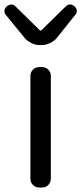

<svg xmlns="http://www.w3.org/2000/svg" viewBox="-45 -845 366 865"><path d="M134 0Q115 0 103.5 -11.5Q92 -23 92 -41V-502Q92 -520 103.5 -531.5Q115 -543 134 -543H142Q161 -543 172.5 -531.5Q184 -520 184 -502V-41Q184 -23 172.5 -11.5Q161 0 142 0ZM132 -642Q115 -642 96.5 -651Q78 -660 67 -673L-19 -778Q-26 -786 -25 -797Q-24 -808 -15 -816Q-6 -824 5 -824.5Q16 -825 24 -817L136 -707H140L252 -817Q272 -834 292 -815Q300 -808 301 -797Q302 -786 294 -778L210 -673Q199 -660 180.5 -651Q162 -642 143 -642Z"/></svg>

Font: Chiron GoRound TC
Style: Regular
Weight: 400
Designer: Ryoko NISHIZUKA 西塚涼子 (kana, bopomofo & ideographs); Paul D. Hunt (Latin, Greek & Cyrillic); Sandoll Communications 산돌커뮤니
Foundry: Adobe
Version: Version 1.000;hotconv 1.1.1;makeotfexe 2.6.0